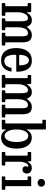

<svg xmlns="http://www.w3.org/2000/svg" viewBox="1262 -2082 832 3395"><g transform="rotate(90 1677.5 -384.0)"><path d="M33 -15.5V-49.5Q33 -62 46.5 -62H71.5Q82.5 -62 86 -65.2Q89.5 -68.5 89.5 -81V-441Q89.5 -452.5 86 -455.2Q82.5 -458 72.5 -458H51.5Q40.5 -458 36.8 -461Q33 -464 33 -476.5V-498.5Q33 -512 36.5 -516Q40 -520 53 -520H173Q184 -520 188.8 -517.2Q193.5 -514.5 193.5 -503V-473.5Q193.5 -441 197.8 -443Q202 -445 211 -459.5Q231 -491 261.5 -511.2Q292 -531.5 336 -531.5Q381 -531.5 406 -512Q431 -492.5 446 -459Q452 -445 456.8 -447Q461.5 -449 468 -458Q492 -489.5 523.2 -510.5Q554.5 -531.5 599 -531.5Q669.5 -531.5 698.5 -490.5Q727.5 -449.5 727.5 -369V-83.5Q727.5 -70 730.8 -66Q734 -62 746.5 -62H772.5Q785 -62 785 -47V-23Q785 -7.5 780.8 -3.8Q776.5 0 762 0H583Q568.5 0 563.2 -3.2Q558 -6.5 558 -22V-42.5Q558 -54 561 -58Q564 -62 575 -62H599.5Q613 -62 617 -65.2Q621 -68.5 621 -82V-357.5Q621 -410 609.8 -436.5Q598.5 -463 566.5 -463Q514 -463 488 -412.2Q462 -361.5 462 -286V-81.5Q462 -68 466.8 -65Q471.5 -62 480 -62H498Q505.5 -62 510 -59.5Q514.5 -57 514.5 -45.5V-20.5Q514.5 -8 511.2 -4Q508 0 494.5 0H322.5Q311.5 0 307.5 -3Q303.5 -6 303.5 -17.5V-40Q303.5 -54 307.2 -58Q311 -62 321 -62H339Q349 -62 352 -65.5Q355 -69 355 -82V-357.5Q355 -410 343 -436.5Q331 -463 300.5 -463Q271 -463 247.5 -439.8Q224 -416.5 210 -376.5Q196 -336.5 196 -286V-83Q196 -68 198.5 -65Q201 -62 216 -62H242Q252.5 -62 256 -59Q259.5 -56 259.5 -45V-18.5Q259.5 -10.5 257.2 -5.2Q255 0 246.5 0H48.5Q39.5 0 36.2 -3Q33 -6 33 -15.5Z M829.5 -250Q829.5 -330 852.2 -393.8Q875 -457.5 924 -494.5Q973 -531.5 1052 -531.5Q1111 -531.5 1149.2 -508.2Q1187.5 -485 1208.8 -446.8Q1230 -408.5 1238.8 -362.5Q1247.5 -316.5 1247.5 -271Q1247.5 -261 1243.8 -258.5Q1240 -256 1229.5 -256H962.5Q947 -256 947 -241.5Q947 -189 956.8 -144.2Q966.5 -99.5 990.5 -72.2Q1014.5 -45 1058.5 -45Q1111 -45 1139.2 -79Q1167.5 -113 1179 -161Q1180 -166.5 1182.8 -169.8Q1185.5 -173 1193 -173H1234Q1242 -173 1243.8 -170.5Q1245.5 -168 1245 -162Q1235.5 -113 1212.8 -73.8Q1190 -34.5 1149.2 -11.5Q1108.5 11.5 1045.5 11.5Q967 11.5 919.8 -24.8Q872.5 -61 851 -120.5Q829.5 -180 829.5 -250ZM963 -307.5H1121Q1131 -307.5 1133.2 -309Q1135.5 -310.5 1135.5 -316.5Q1135.5 -340.5 1131.5 -368.8Q1127.5 -397 1118 -422.2Q1108.5 -447.5 1092 -463.5Q1075.5 -479.5 1050 -479.5Q1013 -479.5 991 -455.5Q969 -431.5 959.2 -395Q949.5 -358.5 949 -321Q949 -313 951.2 -310.2Q953.5 -307.5 963 -307.5Z M1305 -15.5V-49.5Q1305 -62 1318.5 -62H1343.5Q1354.5 -62 1358 -65.2Q1361.5 -68.5 1361.5 -81V-441Q1361.5 -452.5 1358 -455.2Q1354.5 -458 1344.5 -458H1323.5Q1312.5 -458 1308.8 -461Q1305 -464 1305 -476.5V-498.5Q1305 -512 1308.5 -516Q1312 -520 1325 -520H1445Q1456 -520 1460.8 -517.2Q1465.5 -514.5 1465.5 -503V-473.5Q1465.5 -441 1469.8 -443Q1474 -445 1483 -459.5Q1503 -491 1533.5 -511.2Q1564 -531.5 1608 -531.5Q1653 -531.5 1678 -512Q1703 -492.5 1718 -459Q1724 -445 1728.8 -447Q1733.5 -449 1740 -458Q1764 -489.5 1795.2 -510.5Q1826.5 -531.5 1871 -531.5Q1941.5 -531.5 1970.5 -490.5Q1999.5 -449.5 1999.5 -369V-83.5Q1999.5 -70 2002.8 -66Q2006 -62 2018.5 -62H2044.5Q2057 -62 2057 -47V-23Q2057 -7.5 2052.8 -3.8Q2048.5 0 2034 0H1855Q1840.5 0 1835.2 -3.2Q1830 -6.5 1830 -22V-42.5Q1830 -54 1833 -58Q1836 -62 1847 -62H1871.5Q1885 -62 1889 -65.2Q1893 -68.5 1893 -82V-357.5Q1893 -410 1881.8 -436.5Q1870.5 -463 1838.5 -463Q1786 -463 1760 -412.2Q1734 -361.5 1734 -286V-81.5Q1734 -68 1738.8 -65Q1743.5 -62 1752 -62H1770Q1777.5 -62 1782 -59.5Q1786.5 -57 1786.5 -45.5V-20.5Q1786.5 -8 1783.2 -4Q1780 0 1766.5 0H1594.5Q1583.5 0 1579.5 -3Q1575.5 -6 1575.5 -17.5V-40Q1575.5 -54 1579.2 -58Q1583 -62 1593 -62H1611Q1621 -62 1624 -65.5Q1627 -69 1627 -82V-357.5Q1627 -410 1615 -436.5Q1603 -463 1572.5 -463Q1543 -463 1519.5 -439.8Q1496 -416.5 1482 -376.5Q1468 -336.5 1468 -286V-83Q1468 -68 1470.5 -65Q1473 -62 1488 -62H1514Q1524.5 -62 1528 -59Q1531.5 -56 1531.5 -45V-18.5Q1531.5 -10.5 1529.2 -5.2Q1527 0 1518.5 0H1320.5Q1311.5 0 1308.2 -3Q1305 -6 1305 -15.5Z M2107 -718Q2097.5 -718 2097.5 -729V-771.5Q2097.5 -780 2104.5 -780H2259Q2269 -780 2269 -772V-451.5Q2269 -440 2270.2 -438.2Q2271.5 -436.5 2274.5 -442.5Q2294 -480 2328 -505.2Q2362 -530.5 2415.5 -530.5Q2502 -530.5 2554.5 -459.5Q2607 -388.5 2607 -260Q2607 -131.5 2555.5 -60Q2504 11.5 2413.5 11.5Q2364 11.5 2330.2 -10.8Q2296.5 -33 2277.5 -70.5Q2273 -79.5 2271 -77.8Q2269 -76 2269 -58.5V-18Q2269 0 2255.5 0H2108Q2101.5 0 2099.5 -1.5Q2097.5 -3 2097.5 -9.5V-53Q2097.5 -62 2108.5 -62H2152.5Q2162.5 -62 2162.5 -72.5V-707.5Q2162.5 -718 2154 -718ZM2269 -260Q2269 -163.5 2300.2 -107Q2331.5 -50.5 2381 -50.5Q2430.5 -50.5 2460.5 -107Q2490.5 -163.5 2490.5 -260Q2490.5 -356.5 2461.8 -413Q2433 -469.5 2383.5 -469.5Q2333.5 -469.5 2301.2 -413Q2269 -356.5 2269 -260Z M2732 -438.5Q2732 -450.5 2729 -454.2Q2726 -458 2714 -458H2682.5Q2671.5 -458 2669.2 -461.8Q2667 -465.5 2667 -476.5V-502Q2667 -513 2670 -516.5Q2673 -520 2683.5 -520H2814Q2823 -520 2827.5 -517.5Q2832 -515 2832 -505.5V-471.5Q2832 -458.5 2834.5 -457.2Q2837 -456 2844 -467.5Q2861 -496 2887 -513.8Q2913 -531.5 2952 -531.5Q2990 -531.5 3019 -507.5Q3048 -483.5 3048 -441.5Q3048 -411 3029.5 -388.5Q3011 -366 2979.5 -366Q2951 -366 2934.5 -381.5Q2918 -397 2918 -421Q2918 -438 2924.8 -444.2Q2931.5 -450.5 2931.5 -457.5Q2931.5 -468 2914 -468Q2884.5 -468 2861.8 -424Q2839 -380 2839 -304V-82Q2839 -70.5 2841.2 -66.2Q2843.5 -62 2855.5 -62H2893Q2902 -62 2904 -58.2Q2906 -54.5 2906 -45V-16Q2906 -7 2903.8 -3.5Q2901.5 0 2892.5 0H2682Q2674.5 0 2670.8 -1.8Q2667 -3.5 2667 -11V-48Q2667 -62 2681.5 -62H2711.5Q2723 -62 2727.5 -65.2Q2732 -68.5 2732 -79.5Z M3143.5 -698.5Q3143.5 -727 3163.5 -746Q3183.5 -765 3212 -765Q3240 -765 3260.2 -746Q3280.5 -727 3280.5 -698.5Q3280.5 -670 3260.2 -651.2Q3240 -632.5 3212 -632.5Q3183.5 -632.5 3163.5 -651.2Q3143.5 -670 3143.5 -698.5ZM3152 -458H3109.5Q3102 -458 3100.2 -460.2Q3098.5 -462.5 3098.5 -469.5V-507Q3098.5 -520 3111 -520H3260.5Q3270.5 -520 3270.5 -509.5V-74Q3270.5 -62 3281 -62H3323Q3330.5 -62 3333 -60.5Q3335.5 -59 3335.5 -51.5V-12.5Q3335.5 -5 3333.8 -2.5Q3332 0 3324.5 0H3113.5Q3105 0 3101.8 -2Q3098.5 -4 3098.5 -12V-47Q3098.5 -57 3102 -59.5Q3105.5 -62 3114.5 -62H3152Q3160 -62 3161.8 -64.8Q3163.5 -67.5 3163.5 -75.5V-446Q3163.5 -458 3152 -458Z"/></g></svg>

Font: Besley* Narrow Medium
Style: Regular
Weight: 500
Width: 4
Designer: Owen Earl
Foundry: indestructible type*
Version: Version 3.000; ttfautohint (v1.8.3)